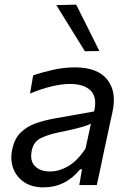

<svg xmlns="http://www.w3.org/2000/svg" viewBox="-20 -798 558 828"><path d="M167.5 10Q118 10 84.5 -12.2Q51 -34.5 37 -72Q23 -109.5 33 -155Q43 -201.5 70.2 -227.5Q97.5 -253.5 135.2 -266.5Q173 -279.5 214.5 -287L386 -317.5Q400 -377.5 371.5 -406.8Q343 -436 282 -436Q248 -436 204.5 -426Q161 -416 109.5 -394.5L123 -473Q157 -485 205.8 -496.2Q254.5 -507.5 302 -507.5Q400.5 -507.5 442.2 -455.2Q484 -403 465.5 -317Q460.5 -294.5 454.8 -268.2Q449 -242 442.5 -210.5L429.5 -150.5Q422.5 -117.5 414.8 -80.5Q407 -43.5 397.5 0H322L333.5 -68H325.5Q262.5 10 167.5 10ZM196 -58.5Q235.5 -58.5 275.5 -82.2Q315.5 -106 349 -158L372 -264.5Q363 -260 349 -255.2Q335 -250.5 308.5 -243.8Q282 -237 235 -227.5Q190.5 -218.5 157.8 -203.2Q125 -188 117 -149Q108 -104 131 -81.2Q154 -58.5 196 -58.5ZM346 -577Q315.5 -626 284.8 -675.8Q254 -725.5 223 -776L308.5 -778Q333.5 -728.5 358.5 -678.5Q383.5 -628.5 408.5 -578Z"/></svg>

Font: Commissioner
Style: Italic
Weight: 400
Italic angle: -12°
Designer: Kostas Bartsokas
Foundry: Kostas Bartsokas
Version: Version 1.000; ttfautohint (v1.8.3)